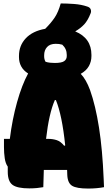

<svg xmlns="http://www.w3.org/2000/svg" viewBox="-20 -1085 640 1113"><path d="M231 0Q215 3 194.5 5Q174 7 150 7Q80 7 52.5 -13.5Q25 -34 25 -89Q25 -104 25 -119Q12 -137 7.5 -167.5Q3 -198 3 -232V-280H37Q51 -393 79 -493Q107 -593 143 -659Q116 -676 103 -700Q90 -724 90 -754V-761Q90 -821 129.5 -863Q169 -905 242 -918Q277 -953 297.5 -984Q318 -1015 332 -1065Q367 -1065 409 -1062Q451 -1059 486 -1047Q502 -1042 506 -1030Q510 -1018 505 -1007Q489 -966 468 -943.5Q447 -921 416 -903Q510 -864 510 -767V-760Q510 -728 495 -701.5Q480 -675 448 -657Q479 -625 502 -563Q534 -473 554 -345Q574 -217 581 -47Q582 -35 582 -23.5Q582 -12 583 0Q562 4 539 6Q516 8 491 8Q424 8 398 -8Q372 -24 370 -71Q369 -86 369 -100H234Q232 -52 231 0ZM303 -831Q270 -831 253 -812.5Q236 -794 236 -765V-758Q236 -741 244 -727Q256 -723 270 -721.5Q284 -720 297 -720Q337 -720 352 -730.5Q367 -741 367 -760V-767Q367 -802 341 -826Q331 -829 322 -830Q313 -831 303 -831ZM259 -280Q286 -280 309 -272.5Q332 -265 352 -240L358 -242Q340 -417 304 -505H298Q264 -428 247 -280Z"/></svg>

Font: Recursive Mn Csl St XBk
Style: Regular
Weight: 1000
Monospace: yes
Version: Version 1.079;hotconv 1.0.112;makeotfexe 2.5.65598; ttfautoh